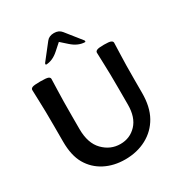

<svg xmlns="http://www.w3.org/2000/svg" viewBox="-199 -1005 1085 1153"><g transform="rotate(-30 343.0 -429.0)"><path d="M621.6 -378.9V-289.1Q621.6 -192.4 585.4 -127.9Q549.3 -63.5 483.9 -28.3Q418.5 6.8 335.4 6.8Q257.3 6.8 195.6 -25.1Q133.8 -57.1 99.1 -116.7Q64.5 -176.3 64.5 -272V-378.9Q64.5 -490.2 61.8 -551.8Q59.1 -613.3 59.1 -633.8Q59.1 -643.6 70.6 -648.9Q82 -654.3 126 -654.3Q169.9 -654.3 181.2 -648.9Q192.4 -643.6 192.4 -633.8Q192.4 -613.3 189.9 -551.8Q187.5 -490.2 187.5 -378.9V-289.1Q187.5 -190.4 237.8 -139.2Q288.1 -87.9 356.9 -87.9Q423.3 -87.9 468 -135.3Q512.7 -182.6 512.7 -271V-378.9Q512.7 -490.2 510 -551.8Q507.3 -613.3 507.3 -633.8Q507.3 -643.6 519 -648.9Q530.8 -654.3 567.4 -654.3Q604.5 -654.3 615.7 -648.9Q627 -643.6 627 -633.8Q627 -613.3 624.3 -551.8Q621.6 -490.2 621.6 -378.9ZM480.5 -724.1Q431.6 -724.1 386.7 -764.2L341.8 -804.2L296.9 -764.2Q252.4 -724.1 205.6 -724.1V-733.9L290.5 -842.3Q308.1 -865.2 342.3 -865.2Q376 -865.2 394 -842.3L480.5 -733.9Z"/></g></svg>

Font: ALMAS
Style: Bold
Weight: 700
Designer: ALMAS Font/ by Husham Jawad Kadhim, derived from the Bainsely font by/ Paul James MIller
Foundry: High-Logic / Made with FontCreator
Version: Version 1.411;September 19, 2021;FontCreator 14.0.0.2814 32-